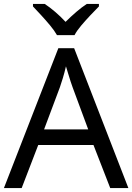

<svg xmlns="http://www.w3.org/2000/svg" viewBox="-20 -964 679 984"><path d="M545 0 459 -221H176L91 0H0L279 -717H360L638 0ZM352 -517Q349 -525 342 -546Q335 -567 328.5 -589.5Q322 -612 318 -624Q311 -593 302 -563.5Q293 -534 287 -517L206 -301H432ZM272 -784Q259 -807 237 -833.5Q215 -860 191 -886Q167 -912 149 -931V-944H209Q235 -927 263 -903Q291 -879 316 -852Q343 -879 371 -903Q399 -927 425 -944H487V-931Q468 -912 443.5 -886Q419 -860 396.5 -833.5Q374 -807 362 -784Z"/></svg>

Font: Noto Sans Inscriptional Pahlavi
Style: Regular
Weight: 400
Designer: Monotype Design Team
Foundry: Monotype Imaging Inc.
Version: Version 2.003; ttfautohint (v1.8.4.7-5d5b)